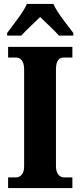

<svg xmlns="http://www.w3.org/2000/svg" viewBox="-20 -951 405 971"><path d="M16 -784V-771H88C109 -796 155 -837 183 -865C209 -839 261 -792 278 -771H351V-784C323 -822 269 -886 250 -931H116C97 -886 43 -822 16 -784ZM21 0H346V-54H303C282 -54 263 -72 263 -110V-600C263 -645 279 -660 303 -660H346V-714H21V-660H62C81 -660 102 -645 102 -601V-109C102 -69 81 -54 62 -54H21Z"/></svg>

Font: Noto Serif Khmer Condensed ExtraBold
Style: Regular
Weight: 800
Width: 3
Designer: Danh Hong and the Monotype Design Team
Foundry: Monotype Imaging Inc.
Version: Version 2.004